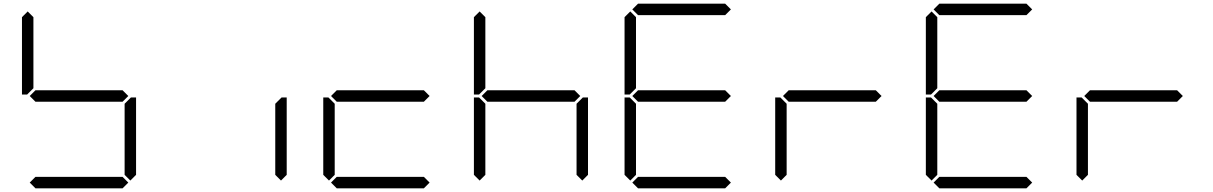

<svg xmlns="http://www.w3.org/2000/svg" viewBox="-20 -1020 6568 1040"><path d="M130 -511 127 -508H99V-927L130 -958L161 -927V-542ZM644 -531 675 -500 644 -469H172L141 -500L172 -531ZM686 -489 689 -492H717V-73L686 -42L655 -73V-458ZM675 -31 644 0H172L141 -31L172 -62H644Z M1502 -489 1505 -492H1533V-73L1502 -42L1471 -73V-458Z M2276 -531 2307 -500 2276 -469H1804L1773 -500L1804 -531ZM1762 -42 1731 -73V-492H1759L1762 -489L1793 -458V-73ZM2307 -31 2276 0H1804L1773 -31L1804 -62H2276Z M2578 -511 2575 -508H2547V-927L2578 -958L2609 -927V-542ZM3092 -531 3123 -500 3092 -469H2620L2589 -500L2620 -531ZM2578 -42 2547 -73V-492H2575L2578 -489L2609 -458V-73ZM3134 -489 3137 -492H3165V-73L3134 -42L3103 -73V-458Z M3394 -511 3391 -508H3363V-927L3394 -958L3425 -927V-542ZM3405 -969 3436 -1000H3908L3939 -969L3908 -938H3436ZM3908 -531 3939 -500 3908 -469H3436L3405 -500L3436 -531ZM3394 -42 3363 -73V-492H3391L3394 -489L3425 -458V-73ZM3939 -31 3908 0H3436L3405 -31L3436 -62H3908Z M4724 -531 4755 -500 4724 -469H4252L4221 -500L4252 -531ZM4210 -42 4179 -73V-492H4207L4210 -489L4241 -458V-73Z M5026 -511 5023 -508H4995V-927L5026 -958L5057 -927V-542ZM5037 -969 5068 -1000H5540L5571 -969L5540 -938H5068ZM5540 -531 5571 -500 5540 -469H5068L5037 -500L5068 -531ZM5026 -42 4995 -73V-492H5023L5026 -489L5057 -458V-73ZM5571 -31 5540 0H5068L5037 -31L5068 -62H5540Z M6356 -531 6387 -500 6356 -469H5884L5853 -500L5884 -531ZM5842 -42 5811 -73V-492H5839L5842 -489L5873 -458V-73Z"/></svg>

Font: DSEG7 Classic
Style: Light
Weight: 300
Designer: Keshikan(Twitter:@keshinomi_88pro)
Version: Version 0.46